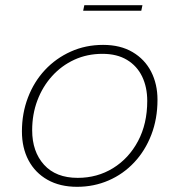

<svg xmlns="http://www.w3.org/2000/svg" viewBox="-20 -711 692 740"><path d="M277 9Q211 9 163.2 -18Q115.5 -45 90 -93Q64.5 -141 64.5 -204.5Q64.5 -274.5 87.8 -335.2Q111 -396 153.2 -441.2Q195.5 -486.5 252.8 -512.2Q310 -538 377.5 -538Q444 -538 491 -510.2Q538 -482.5 562.5 -434.8Q587 -387 587 -326.5Q587 -253 563.2 -191.5Q539.5 -130 497.2 -85Q455 -40 398.5 -15.5Q342 9 277 9ZM279.5 -25.5Q355 -25.5 415.8 -63Q476.5 -100.5 512 -167.2Q547.5 -234 547.5 -322Q547.5 -375 527.8 -416Q508 -457 469.5 -480.2Q431 -503.5 375 -503.5Q316 -503.5 266.5 -480.8Q217 -458 180.5 -417.5Q144 -377 124 -323.8Q104 -270.5 104 -209Q104 -126.5 149.8 -76Q195.5 -25.5 279.5 -25.5ZM300.5 -669.5 305 -691H529L524.5 -669.5Z"/></svg>

Font: Epilogue ExtraLight
Style: Italic
Weight: 250
Italic angle: -12°
Designer: Tyler Finck
Foundry: Etcetera Type Co
Version: Version 2.112